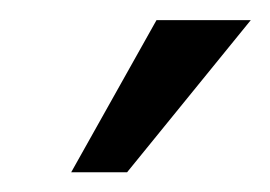

<svg xmlns="http://www.w3.org/2000/svg" viewBox="-20 -771 269 191"><path d="M106.4 -599.6H50.8L135.7 -751H229.5Z"/></svg>

Font: Namkio Khamti Book
Style: Regular
Weight: 500
Designer: Debbi Hosken
Foundry: SIL International
Version: Version 3.917